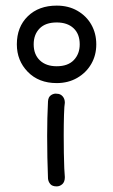

<svg xmlns="http://www.w3.org/2000/svg" viewBox="-20 -596 403 684"><path d="M182 -300Q118 -300 79 -340Q40 -380 40 -438Q40 -500 79 -538Q118 -576 182 -576Q224 -576 256 -557.5Q288 -539 305.5 -508Q323 -477 323 -438Q323 -399 305 -368Q287 -337 255 -318.5Q223 -300 182 -300ZM182 -360Q222 -360 243 -382Q264 -404 264 -438Q264 -475 242 -495.5Q220 -516 182 -516Q142 -516 121 -494.5Q100 -473 100 -438Q100 -402 122 -381Q144 -360 182 -360ZM182 68Q166 68 159 59.5Q152 51 151 40Q148 -34 148 -112Q148 -178 151 -235Q152 -251 162.5 -257.5Q173 -264 183 -262Q195 -262 203 -253Q211 -244 211 -230Q209 -220 208 -187Q207 -154 207 -114Q207 -82 207.5 -50.5Q208 -19 209 4Q210 27 211 35Q211 52 202 60Q193 68 182 68Z"/></svg>

Font: Hachi Maru Pop
Style: Regular
Weight: 400
Designer: Nontynet
Foundry: Nontynet
Version: Version 1.300